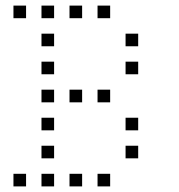

<svg xmlns="http://www.w3.org/2000/svg" viewBox="-20 -693 640 685"><path d="M29 -673Q28 -673 28 -673Q28 -673 28 -672V-629Q28 -628 28 -628Q28 -628 29 -628H72Q73 -628 73 -628Q73 -628 73 -629V-672Q73 -673 73 -673Q73 -673 72 -673ZM129 -673Q128 -673 128 -673Q128 -673 128 -672V-629Q128 -628 128 -628Q128 -628 129 -628H172Q173 -628 173 -628Q173 -628 173 -629V-672Q173 -673 173 -673Q173 -673 172 -673ZM229 -673Q228 -673 228 -673Q228 -673 228 -672V-629Q228 -628 228 -628Q228 -628 229 -628H272Q273 -628 273 -628Q273 -628 273 -629V-672Q273 -673 273 -673Q273 -673 272 -673ZM329 -673Q328 -673 328 -673Q328 -673 328 -672V-629Q328 -628 328 -628Q328 -628 329 -628H372Q373 -628 373 -628Q373 -628 373 -629V-672Q373 -673 373 -673Q373 -673 372 -673ZM129 -573Q128 -573 128 -573Q128 -573 128 -572V-529Q128 -528 128 -528Q128 -528 129 -528H172Q173 -528 173 -528Q173 -528 173 -529V-572Q173 -573 173 -573Q173 -573 172 -573ZM429 -573Q428 -573 428 -573Q428 -573 428 -572V-529Q428 -528 428 -528Q428 -528 429 -528H472Q473 -528 473 -528Q473 -528 473 -529V-572Q473 -573 473 -573Q473 -573 472 -573ZM129 -473Q128 -473 128 -473Q128 -473 128 -472V-429Q128 -428 128 -428Q128 -428 129 -428H172Q173 -428 173 -428Q173 -428 173 -429V-472Q173 -473 173 -473Q173 -473 172 -473ZM429 -473Q428 -473 428 -473Q428 -473 428 -472V-429Q428 -428 428 -428Q428 -428 429 -428H472Q473 -428 473 -428Q473 -428 473 -429V-472Q473 -473 473 -473Q473 -473 472 -473ZM129 -373Q128 -373 128 -373Q128 -373 128 -372V-329Q128 -328 128 -328Q128 -328 129 -328H172Q173 -328 173 -328Q173 -328 173 -329V-372Q173 -373 173 -373Q173 -373 172 -373ZM229 -373Q228 -373 228 -373Q228 -373 228 -372V-329Q228 -328 228 -328Q228 -328 229 -328H272Q273 -328 273 -328Q273 -328 273 -329V-372Q273 -373 273 -373Q273 -373 272 -373ZM329 -373Q328 -373 328 -373Q328 -373 328 -372V-329Q328 -328 328 -328Q328 -328 329 -328H372Q373 -328 373 -328Q373 -328 373 -329V-372Q373 -373 373 -373Q373 -373 372 -373ZM129 -273Q128 -273 128 -273Q128 -273 128 -272V-229Q128 -228 128 -228Q128 -228 129 -228H172Q173 -228 173 -228Q173 -228 173 -229V-272Q173 -273 173 -273Q173 -273 172 -273ZM429 -273Q428 -273 428 -273Q428 -273 428 -272V-229Q428 -228 428 -228Q428 -228 429 -228H472Q473 -228 473 -228Q473 -228 473 -229V-272Q473 -273 473 -273Q473 -273 472 -273ZM129 -173Q128 -173 128 -173Q128 -173 128 -172V-129Q128 -128 128 -128Q128 -128 129 -128H172Q173 -128 173 -128Q173 -128 173 -129V-172Q173 -173 173 -173Q173 -173 172 -173ZM429 -173Q428 -173 428 -173Q428 -173 428 -172V-129Q428 -128 428 -128Q428 -128 429 -128H472Q473 -128 473 -128Q473 -128 473 -129V-172Q473 -173 473 -173Q473 -173 472 -173ZM29 -73Q28 -73 28 -73Q28 -73 28 -72V-29Q28 -28 28 -28Q28 -28 29 -28H72Q73 -28 73 -28Q73 -28 73 -29V-72Q73 -73 73 -73Q73 -73 72 -73ZM129 -73Q128 -73 128 -73Q128 -73 128 -72V-29Q128 -28 128 -28Q128 -28 129 -28H172Q173 -28 173 -28Q173 -28 173 -29V-72Q173 -73 173 -73Q173 -73 172 -73ZM229 -73Q228 -73 228 -73Q228 -73 228 -72V-29Q228 -28 228 -28Q228 -28 229 -28H272Q273 -28 273 -28Q273 -28 273 -29V-72Q273 -73 273 -73Q273 -73 272 -73ZM329 -73Q328 -73 328 -73Q328 -73 328 -72V-29Q328 -28 328 -28Q328 -28 329 -28H372Q373 -28 373 -28Q373 -28 373 -29V-72Q373 -73 373 -73Q373 -73 372 -73Z"/></svg>

Font: Doto Light
Style: Regular
Weight: 300
Monospace: yes
Version: Version 1.000